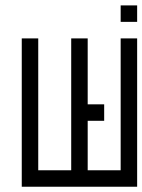

<svg xmlns="http://www.w3.org/2000/svg" viewBox="-20 -708 540 728"><path d="M375 -250V-312.5H312.5Q312.5 -312.5 312.5 -562.5H250Q250 -562.5 250 -62.5H125Q125 -62.5 125 -562.5H62.5V0H500V-562.5H437.5Q437.5 -562.5 437.5 -62.5H312.5V-250ZM500 -625V-687.5H437.5V-625Z"/></svg>

Font: CalcUnifontExMono
Style: Regular
Weight: 500
Version: Version 15.0.06